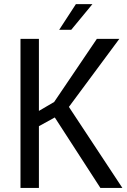

<svg xmlns="http://www.w3.org/2000/svg" viewBox="-20 -918 621 938"><path d="M80.1 -728H170.1V-376.2L244.6 -419.8L453.1 -728H562.9L316.6 -395.7L577.8 0H470.4L247.7 -344.2L170.1 -301.5V0H80.1ZM269.1 -772.4 350.7 -897.7H431.4L328 -772.4Z"/></svg>

Font: Murecho Thin
Style: Regular
Weight: 100
Designer: Neil Summerour
Foundry: Positype
Version: Version 1.010